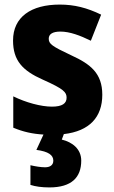

<svg xmlns="http://www.w3.org/2000/svg" viewBox="-20 -630 500 839"><path d="M335 72C335 21 296 -9 250 -20L259 -44C371 -57 427 -118 427 -216C427 -310 375 -350 292 -388C207 -428 193 -438 193 -461C193 -481 210 -492 244 -492C285 -492 330 -475 377 -452L422 -566C360 -596 305 -610 241 -610C116 -610 37 -556 37 -453C37 -365 79 -321 167 -282C259 -241 271 -227 271 -203C271 -178 252 -164 207 -164C159 -164 93 -182 38 -209V-72C81 -54 121 -45 170 -42L139 25C192 32 213 48 213 72C213 92 198 101 177 101C159 101 134 97 113 92V178C135 185 162 189 196 189C293 189 335 145 335 72Z"/></svg>

Font: Noto Sans Tamil UI SemiCondensed ExtraBold
Style: Regular
Weight: 800
Width: 4
Designer: Jelle Bosma - Monotype Design Team
Foundry: Monotype Imaging Inc.
Version: Version 2.004